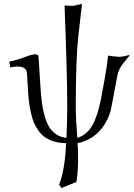

<svg xmlns="http://www.w3.org/2000/svg" viewBox="-20 -718 679 976"><path d="M509.8 -304.2Q522.5 -370.1 529.8 -436Q537.1 -433.6 556.6 -431.4Q576.2 -429.2 584 -429.2Q604.5 -429.2 633.8 -438L639.2 -436Q633.8 -429.2 619.9 -412.8Q606 -396.5 600.1 -388.2Q594.2 -379.9 586.7 -364.5Q579.1 -349.1 576.2 -332L545.9 -170.9Q540 -140.6 526.4 -112.1Q512.7 -83.5 491.7 -58.6Q470.7 -33.7 440.2 -15.4Q409.7 2.9 374 9.8Q377 35.2 377 76.2Q377 162.1 368.2 207L292 237.8L280.8 220.2Q311 141.6 315.9 9.8Q282.7 9.3 256.1 1.5Q229.5 -6.3 210.4 -19.3Q191.4 -32.2 176.8 -52.2Q162.1 -72.3 152.8 -93.8Q143.6 -115.2 137.2 -144.5Q130.9 -173.8 127.4 -200.9Q124 -228 122.1 -263.2L117.2 -344.2Q115.2 -379.9 68.8 -379.9Q53.7 -379.9 32.2 -375L26.9 -404.8Q66.9 -412.6 104.5 -427.2Q142.1 -441.9 157.2 -441.9Q175.8 -441.9 175.8 -429.2L186 -271Q189 -226.1 193.6 -192.4Q198.2 -158.7 207.8 -125.5Q217.3 -92.3 231.2 -70.6Q245.1 -48.8 267.1 -34.4Q289.1 -20 317.9 -17.1Q321.8 -118.7 321.8 -175.8Q321.8 -338.4 308.1 -689.9L350.1 -688L397 -698.2L378.9 -542Q365.2 -422.4 365.2 -181.2Q365.2 -113.3 373 -17.1Q422.4 -32.7 450 -82Q477.5 -131.3 494.1 -219.2Z"/></svg>

Font: Linux Biolinum
Style: Regular
Weight: 400
Designer: Philipp H. Poll
Foundry: Philipp H. Poll
Version: Version 0.6.4